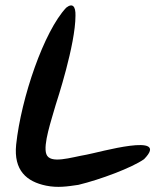

<svg xmlns="http://www.w3.org/2000/svg" viewBox="-20 -696 587 725"><path d="M265 -637C266 -672 254 -686 230 -667C146 -578 60 -327 41 -150C31 -52 81 -10 154 5C198 14 235 8 276 2C359 -18 479 -63 524 -95C626 -199 352 -120 307 -112C248 -102 169 -75 155 -114C142 -150 174 -242 190 -299C195 -315 265 -527 265 -637Z"/></svg>

Font: Carybe
Style: Regular
Weight: 400
Designer: Genilson Lima Santos
Foundry: Genilson Lima Santos
Version: Version 1.010;PS 001.010;hotconv 1.0.70;makeotf.lib2.5.58329